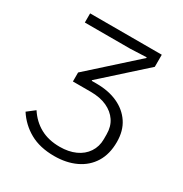

<svg xmlns="http://www.w3.org/2000/svg" viewBox="-166 -824 917 963"><g transform="rotate(30 293.0 -343.0)"><path d="M281 12Q198 12 140 -20.5Q82 -53 46 -109L90 -143Q122 -94 169.5 -68Q217 -42 282 -42Q333 -42 372 -59.5Q411 -77 433 -110Q455 -143 455 -186V-214Q455 -259 433.5 -291Q412 -323 373 -341Q334 -359 279 -359H176V-411L436 -645V-649L343 -645H80V-698H495V-628L256 -413V-388L230 -409H284Q354 -409 406.5 -385Q459 -361 489 -316Q519 -271 519 -206Q519 -136 489 -87.5Q459 -39 405 -13.5Q351 12 281 12Z"/></g></svg>

Font: IBM Plex Sans Light
Style: Regular
Weight: 300
Designer: Mike Abbink, Paul van der Laan, Pieter van Rosmalen
Foundry: Bold Monday
Version: Version 3.201